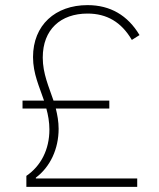

<svg xmlns="http://www.w3.org/2000/svg" viewBox="-20 -730 623 750"><path d="M516 0V-33H120V-36C176 -78 209 -148 209 -227C209 -255 204 -282 198 -306H407V-337H189C171 -391 147 -442 147 -505C147 -615 217 -677 322 -677C397 -677 454 -644 495 -574L525 -593C479 -670 411 -710 322 -710C196 -710 109 -632 109 -507C109 -442 134 -391 152 -337H68V-306H161C168 -281 173 -253 173 -224C173 -145 139 -81 83 -43V0Z"/></svg>

Font: IBM Plex Thai Looped ExtraLight
Style: Regular
Weight: 200
Designer: Mike Abbink, Paul van der Laan, Pieter van Rosmalen, Ben Mitchell, Mark Frömberg
Foundry: Bold Monday
Version: Version 1.0